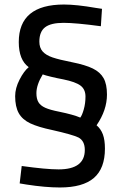

<svg xmlns="http://www.w3.org/2000/svg" viewBox="-20 -667 545 849"><path d="M97 149 67 144 76 67Q184 82 239 82Q355 82 355 -4Q355 -44 327 -59Q300 -72 211 -92Q149 -105 114 -121.5Q79 -138 63 -166.5Q47 -195 47 -242Q47 -277 66.5 -315Q86 -353 107 -370Q63 -402 63 -481Q63 -647 263 -647Q318 -647 404 -632L431 -628L426 -551Q315 -566 261 -566Q205 -566 179.5 -546.5Q154 -527 154 -483Q154 -456 168.5 -439.5Q183 -423 212.5 -413Q242 -403 298 -392Q358 -380 390.5 -364Q423 -348 438 -321.5Q453 -295 453 -249Q453 -180 407 -113Q426 -97 435 -72.5Q444 -48 444 -10Q444 78 395 120Q346 162 245 162Q181 162 97 149ZM358 -240Q358 -272 336 -288.5Q314 -305 260 -316Q233 -321 206 -327.5Q179 -334 169 -338Q141 -292 141 -255Q141 -230 150 -215Q159 -200 180 -190.5Q201 -181 242 -173Q305 -160 335 -147Q343 -157 350.5 -183.5Q358 -210 358 -240Z"/></svg>

Font: sheba-seeBold
Style: Regular
Weight: 600
Designer: Mohamed Galeb, the designers
Foundry: Kief Type Foundry
Version: Version 2.010; ttfautohint (v1.5.33-1714) -l 8 -r 50 -G 200 